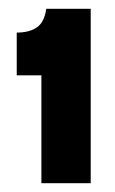

<svg xmlns="http://www.w3.org/2000/svg" viewBox="-20 -686 261 436"><path d="M74 -270V-515H18V-612Q47 -612 64 -624Q81 -636 85 -666H186V-270Z"/></svg>

Font: Bricolage Grotesque 96pt ExtraBold 96pt SemiBold
Style: Regular
Weight: 600
Version: Version 1.001;gftools[0.9.33.dev8+g029e19f]